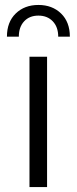

<svg xmlns="http://www.w3.org/2000/svg" viewBox="-20 -755 309 775"><path d="M8 -607Q8 -666 43.5 -700.5Q79 -735 135 -735Q191 -735 226.5 -700.5Q262 -666 262 -607H215Q215 -646 193 -669Q171 -692 135 -692Q99 -692 77.5 -669Q56 -646 56 -607ZM99 0V-526H170V0Z"/></svg>

Font: Montserrat Alternates
Style: Regular
Weight: 400
Designer: Julieta Ulanovsky
Foundry: Julieta Ulanovsky
Version: Version 7.200;PS 007.200;hotconv 1.0.88;makeotf.lib2.5.64775